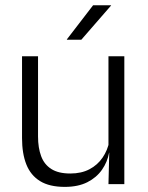

<svg xmlns="http://www.w3.org/2000/svg" viewBox="-20 -702 565 732"><path d="M64 -487.5H125V-181.5Q125 -138.5 136.8 -106.8Q148.5 -75 175.5 -57.8Q202.5 -40.5 248 -40.5Q290.5 -40.5 321.2 -56.8Q352 -73 371.2 -101.2Q390.5 -129.5 397 -164.5L409.5 -120H396Q389.5 -84.5 368.8 -54.8Q348 -25 312.8 -7.2Q277.5 10.5 227 10.5Q168.5 10.5 132.8 -11.5Q97 -33.5 80.5 -75Q64 -116.5 64 -175.5ZM393.5 -487.5H454V0H393.5L396.5 -120.5L393.5 -123.5ZM235 -552 335 -682H403.5V-681L290 -550.5H235Z"/></svg>

Font: Anek Devanagari Medium Light
Style: Regular
Weight: 300
Version: Version 1.003